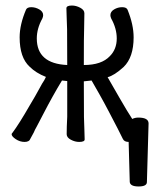

<svg xmlns="http://www.w3.org/2000/svg" viewBox="-20 -503 557 694"><path d="M458 -73Q468 -78 480 -78Q517 -78 517 -57V-56L511 155Q511 171 481 171Q451 171 449 155L445 10Q429 10 424 -1Q419 -12 405.5 -38Q392 -64 374.5 -97.5Q357 -131 339 -163L311 -212L283 -209Q283 -100 283.5 -79.5Q284 -59 285 -35Q286 -11 286 1Q286 10 266 10Q251 10 236 2Q221 -6 221 -18Q221 -43 223 -81V-210Q218 -210 204 -212Q170 -156 136 -90L113 -46Q106 -34 102 -24L90 -2Q86 10 69 10Q52 10 37 0Q22 -10 22 -18Q22 -20 25 -23Q49 -55 88 -123Q108 -156 123 -184Q133 -203 140 -213L146 -225Q110 -239 87 -262Q51 -295 51 -368Q51 -414 74 -468Q78 -477 93 -477Q108 -477 122 -469Q136 -461 136 -448Q136 -443 133 -436Q113 -400 113 -364Q113 -273 223 -268Q223 -376 222.5 -397Q222 -418 221 -440.5Q220 -463 220 -473Q220 -483 240 -483Q255 -483 270 -475Q285 -467 285 -455L284 -396Q283 -378 283 -268Q347 -268 377 -300Q402 -325 402 -364Q402 -400 382 -436Q379 -443 379 -448Q379 -461 392.5 -469Q406 -477 421.5 -477Q437 -477 441 -468Q463 -414 463 -368Q463 -296 427 -261Q393 -230 369 -224Q421 -133 438 -105Q449 -88 458 -73Z"/></svg>

Font: Moon Stars Kai HW
Style: Regular
Weight: 400
Designer: GuiWonder
Version: Version 1.101